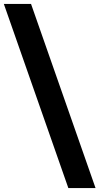

<svg xmlns="http://www.w3.org/2000/svg" viewBox="-63 -862 509 982"><path d="M286.6 100 -43.4 -842H95.7L425.7 100Z"/></svg>

Font: Montserrat Alternates Thin
Style: Regular
Weight: 100
Designer: Julieta Ulanovsky
Foundry: Julieta Ulanovsky
Version: Version 9.000